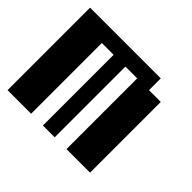

<svg xmlns="http://www.w3.org/2000/svg" viewBox="-110 -579 720 720"><g transform="rotate(45 250.0 -219.0)"><path d="M0 -437.5H375V-375H437.5V0H312.5V-375H250V0H187.5V-375H125V0H0Z"/></g></svg>

Font: NeoDunggeunmo
Style: Regular
Weight: 400
Monospace: yes
Version: Version 1.600